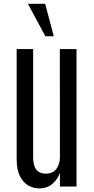

<svg xmlns="http://www.w3.org/2000/svg" viewBox="-20 -994 499 1023"><path d="M188.5 9.8Q159.7 9.8 132.3 -4.9Q105 -19.5 86.9 -54Q68.8 -88.4 68.8 -146.5V-732.4H156.7V-154.3Q156.7 -111.3 173.8 -90.1Q190.9 -68.8 223.6 -68.8Q260.7 -68.8 280 -93.5Q299.3 -118.2 299.3 -157.7L298.8 -732.4H387.7V0H299.3V-74.2Q289.6 -41 260.7 -15.6Q231.9 9.8 188.5 9.8ZM221.7 -800.8 128.9 -973.6H220.7L266.6 -800.8Z"/></svg>

Font: AntonioLight
Style: Regular
Weight: 300
Designer: Vernon Adams
Foundry: Vernon Adams
Version: Version 1.002